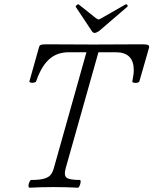

<svg xmlns="http://www.w3.org/2000/svg" viewBox="-20 -874 717 897"><path d="M421.9 -720.2Q413.6 -720.2 408.2 -730L334 -841.8Q332 -845.2 338.6 -850.6Q345.2 -856 348.1 -853L428.2 -789.1Q438 -783.2 439.9 -783.2Q445.3 -783.2 454.1 -789.1L565.9 -853Q569.3 -855 572.5 -853Q575.7 -851.1 576.4 -848.1Q577.1 -845.2 575.2 -842.8L442.9 -729Q429.7 -720.2 421.9 -720.2ZM117.2 2.9Q112.8 1.5 113 -6.6Q113.3 -14.6 117.4 -23.9Q121.6 -33.2 126 -33.2Q164.1 -33.2 185.1 -39.1Q206.1 -44.9 215.8 -56.2Q225.6 -67.4 231.9 -89.8L383.8 -629.9H300.8Q245.6 -629.9 209 -596.4Q172.4 -563 148.9 -494.1Q147 -489.7 138.9 -488Q130.9 -486.3 123.8 -488Q116.7 -489.7 117.2 -493.2L162.1 -652.8Q164.1 -661.6 170.7 -664.3Q177.2 -667 195.8 -667Q230.5 -667 304.7 -666.5Q378.9 -666 417 -666Q455.1 -666 530 -666.5Q605 -667 643.1 -667Q664.1 -667 670.7 -664.3Q677.2 -661.6 676.8 -652.8L630.9 -493.2Q629.4 -489.3 621.1 -487.5Q612.8 -485.8 605.2 -487.5Q597.7 -489.3 598.1 -493.2Q605 -526.9 605 -545.9Q605 -629.9 521 -629.9H439.9L287.1 -88.9Q277.3 -55.2 290.8 -44.2Q304.2 -33.2 354 -33.2Q357.4 -31.7 356.7 -23.7Q356 -15.6 352.1 -6.3Q348.1 2.9 344.2 2.9Q287.1 0 230 0Q172.9 0 117.2 2.9Z"/></svg>

Font: Junicode SmCond Light
Style: Italic
Weight: 300
Width: 4
Italic angle: -11°
Designer: Peter S. Baker
Version: Version 2.206